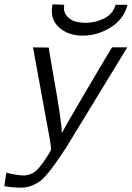

<svg xmlns="http://www.w3.org/2000/svg" viewBox="-30 -688 607 884"><path d="M212 -668 266 -666Q260 -634 278 -614Q296 -594 318.5 -588.5Q341 -583 365 -583Q409 -583 449.5 -603Q490 -623 502 -666H557Q541 -601 480.5 -562.5Q420 -524 351 -524Q282 -524 240 -563.5Q198 -603 212 -668ZM122 -470Q134 -470 158 -469.5Q182 -469 194 -469L216 -341Q254 -127 255 -75Q265 -97 373 -280.5Q481 -464 486 -470H556L273 -6Q242 40 229 59Q216 78 192.5 107Q169 136 153.5 147Q138 158 115.5 167Q93 176 68 176Q26 176 -10 169L-1 107Q41 118 76 120Q100 120 121 109Q149 95 197 17Q204 5 205 0Q205 -16 198 -54Z"/></svg>

Font: Coval
Style: ExtraLight Italic
Weight: 200
Foundry: Context Ltd
Version: Version 001.000